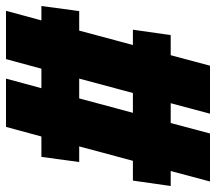

<svg xmlns="http://www.w3.org/2000/svg" viewBox="-65 -660 720 640"><g transform="rotate(-90 295.0 -340.0)"><path d="M578 -436H513L465 -257H516L498 -131H431L396 0H236L271 -131H205L170 0H10L45 -131H-5L13 -257H79L127 -436H75L92 -562H160L192 -680H353L321 -562H386L418 -680H579L547 -562H595ZM305 -257 353 -436H287L239 -257Z"/></g></svg>

Font: Fira Sans Black
Style: Italic
Weight: 900
Italic angle: -8°
Designer: Carrois Corporate & Edenspiekermann AG
Foundry: Carrois Corporate GbR & Edenspiekermann AG
Version: Version 4.203